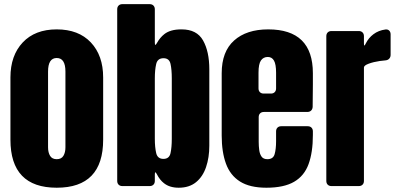

<svg xmlns="http://www.w3.org/2000/svg" viewBox="-20 -879 1873 907"><path d="M248 7.8Q29.3 7.8 29.3 -219.2V-513.2Q29.3 -616.7 87.4 -678.5Q145.5 -740.2 248 -740.2Q351.1 -740.2 409.2 -678.5Q467.3 -616.7 467.3 -513.2V-219.2Q467.3 7.8 248 7.8ZM248 -127Q270 -127 279.5 -142.8Q289.1 -158.7 289.1 -183.1V-541Q289.1 -605 248 -605Q207 -605 207 -541V-183.1Q207 -158.7 216.6 -142.8Q226.1 -127 248 -127Z M721.2 -55.7Q716.3 -64.9 713.9 -64.9Q711.4 -64.9 711.4 -53.7V-24.4Q711.4 -13.2 704.8 -6.6Q698.2 0 687 0H558.1Q546.9 0 540.3 -6.6Q533.7 -13.2 533.7 -24.4V-835Q533.7 -846.2 540.3 -852.8Q546.9 -859.4 558.1 -859.4H687Q698.2 -859.4 704.8 -852.8Q711.4 -846.2 711.4 -835V-678.7Q711.4 -667 713.9 -667Q716.3 -667 721.7 -676.3Q735.8 -701.7 756.3 -717.8Q784.7 -740.2 835.9 -740.2Q836.9 -740.2 837.9 -740.2Q909.7 -740.2 939.2 -688Q968.8 -635.7 968.8 -551.3V-190.9Q968.8 -134.8 953.4 -89.6Q938 -44.4 906 -18.3Q874 7.8 824.2 7.8Q781.2 7.8 754.4 -13.7Q734.9 -28.8 721.2 -55.7ZM752 -128.4Q779.8 -128.4 785.6 -155.8Q791.5 -183.1 791.5 -223.1V-509.3Q791.5 -549.8 785.6 -576.9Q779.8 -604 752.4 -604Q724.1 -604 717.8 -576.4Q711.4 -548.8 711.4 -509.3V-223.1Q711.4 -183.6 717.8 -156Q724.1 -128.4 752 -128.4Z M1457 -374.5Q1456.5 -363.3 1449.7 -356.7Q1442.9 -350.1 1431.6 -350.1H1226.6Q1215.3 -350.1 1208.7 -343.5Q1202.1 -336.9 1202.1 -325.7V-208.5Q1202.1 -189 1204.6 -170.2Q1207 -151.4 1215.6 -139.2Q1224.1 -127 1243.2 -127Q1270.5 -127 1277.3 -150.6Q1284.2 -174.3 1284.2 -212.4V-258.3Q1284.2 -269.5 1290.8 -276.1Q1297.4 -282.7 1308.6 -282.7H1433.6Q1444.8 -282.7 1451.4 -276.1Q1458 -269.5 1458 -258.3V-241.2Q1458 -159.2 1437.7 -103.8Q1417.5 -48.3 1369.4 -20.3Q1321.3 7.8 1238.3 7.8Q1160.2 7.8 1113.8 -21.5Q1067.4 -50.8 1047.4 -106Q1027.3 -161.1 1027.3 -238.8V-533.2Q1027.3 -635.3 1085.9 -687.7Q1144.5 -740.2 1247.1 -740.2Q1458 -740.2 1458 -533.2V-480ZM1201.2 -461.4Q1201.2 -450.2 1207.8 -443.6Q1214.4 -437 1225.6 -437H1259.8Q1271 -437 1277.6 -443.6Q1284.2 -450.2 1284.2 -461.4V-535.6Q1284.2 -575.2 1274.4 -592.5Q1264.6 -609.9 1245.1 -609.9Q1224.1 -609.9 1212.6 -593.3Q1201.2 -576.7 1201.2 -535.6Z M1545.9 0Q1534.7 0 1528.1 -6.6Q1521.5 -13.2 1521.5 -24.4V-708Q1521.5 -719.2 1528.1 -725.8Q1534.7 -732.4 1545.9 -732.4H1674.8Q1686 -732.4 1692.6 -725.8Q1699.2 -719.2 1699.2 -708V-675.3Q1699.2 -664.1 1701.2 -664.1Q1703.6 -664.1 1708 -673.8Q1721.2 -700.2 1744.1 -717.3Q1768.1 -735.4 1800.8 -739.7Q1811.5 -741.2 1818.4 -734.6Q1825.2 -728 1825.2 -716.8V-619.6Q1825.2 -608.9 1818.6 -601.8Q1812 -594.7 1800.8 -593.8Q1788.1 -592.8 1773.9 -590.8Q1744.1 -586.4 1721.7 -578.1Q1699.2 -569.8 1699.2 -560.1V-24.4Q1699.2 -13.2 1692.6 -6.6Q1686 0 1674.8 0Z"/></svg>

Font: Fz Anton Round
Style: Regular
Weight: 400
Designer: Vernon Adams
Foundry: Vernon Adams
Version: Version 2.0 Mod + VH boi FontZin